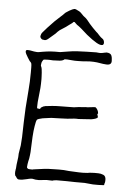

<svg xmlns="http://www.w3.org/2000/svg" viewBox="-60 -951 690 996"><g transform="rotate(5 285.0 -453.0)"><path d="M461 -8Q455 -8 418 -12Q415 -12 368 -12Q337 -12 324 -13Q323 -13 297 -13Q272 -13 272 -13Q255 -12 250 -9Q235 -9 220 -10Q218 -10 180 -6Q160 -6 151 -9Q142 -12 118 -5.5Q94 1 76 0Q68 0 61 -13Q58 -17 56 -19Q55 -20 55 -24Q54 -26 54 -29V-39L55 -45V-48Q56 -52 56.5 -55Q57 -58 57 -61Q57 -71 61 -98Q64 -115 64 -134Q65 -145 67.5 -156Q70 -167 71 -177Q74 -210 74 -221Q75 -260 76 -298Q77 -336 79 -372Q82 -419 86 -464.5Q90 -510 90 -558Q90 -572 90 -583Q90 -600 88 -606Q87 -610 79 -617Q77 -619 68 -634Q62 -643 58 -651.5Q54 -660 54 -664Q54 -674 64 -673Q75 -673 85.5 -670.5Q96 -668 110 -667Q118 -666 126 -668Q134 -670 143 -671Q152 -673 163 -674Q174 -675 183 -676Q194 -677 205 -677Q228 -677 232 -677Q239 -678 276 -684Q299 -688 320 -689Q346 -690 369.5 -691Q393 -692 419 -692Q427 -691 435.5 -690.5Q444 -690 452 -692H454L456 -693H458Q459 -694 460 -694Q461 -693 462 -694Q463 -694 464.5 -694.5Q466 -695 468 -695Q469 -696 472 -696Q493 -695 498 -683.5Q503 -672 503 -654Q503 -632 476 -634Q459 -635 443.5 -638Q428 -641 409 -642Q390 -643 371 -641Q352 -639 330 -639Q321 -639 312 -639Q307 -639 298 -640Q289 -641 273 -642H270H262H259Q251 -634 233.5 -632.5Q216 -631 199 -631Q191 -632 182.5 -632Q174 -632 167 -632Q157 -631 154 -631Q151 -632 148 -628Q142 -619 141 -615Q139 -606 139 -598V-597L140 -596Q140 -595 141 -593Q143 -590 144.5 -581Q146 -572 146.5 -562Q147 -552 147.5 -542.5Q148 -533 148 -529Q148 -504 146.5 -482.5Q145 -461 142 -438Q140 -423 139 -409Q138 -395 138 -381Q139 -376 140.5 -375.5Q142 -375 145 -375L154 -374L157 -380Q158 -382 164 -385Q167 -386 171 -389H174L178 -391Q195 -393 214.5 -395Q234 -397 254 -397Q274 -398 292.5 -397.5Q311 -397 328 -398Q332 -399 350.5 -401Q369 -403 387 -404Q390 -405 396 -404L415 -406Q416 -406 417 -406L422 -407Q423 -407 424 -407Q429 -408 433.5 -408Q438 -408 439 -408H440Q447 -403 451.5 -394Q456 -385 456 -377V-376L452 -374L454 -369V-365H456V-357Q456 -354 452 -352Q451 -352 449 -351.5Q447 -351 445 -349Q444 -348 434 -346Q429 -345 424 -344Q423 -344 395 -342Q383 -341 380 -341Q372 -341 364.5 -340Q357 -339 347 -340Q335 -340 324 -338.5Q313 -337 300 -336Q286 -335 264 -334.5Q242 -334 216 -333Q207 -332 172 -327Q148 -322 143 -317Q138 -310 134 -283Q130 -259 128 -227Q126 -197 125.5 -170.5Q125 -144 123 -131Q122 -120 120.5 -113Q119 -106 117 -98Q116 -91 114.5 -83.5Q113 -76 113 -68Q113 -63 117 -61Q119 -58 127 -58Q132 -58 137 -57.5Q142 -57 148 -59Q149 -59 200 -66Q225 -69 254 -69Q280 -70 305 -69Q312 -68 331 -66.5Q350 -65 383 -64Q404 -63 428 -65L440 -67Q464 -69 485 -68Q497 -68 510.5 -62.5Q524 -57 524 -37Q524 -26 522 -20Q521 -17 520 -16Q520 -14 520 -11Q520 -8 518 -10V-9Q489 -7 461 -8ZM391 -817Q407 -801 410 -798Q412 -796 417 -792Q422 -787 427 -781Q432 -777 436 -772Q441 -768 444 -766Q452 -761 454 -750Q456 -738 450 -734L449 -733Q447 -732 441 -732L432 -734Q419 -738 392 -757Q365 -776 333 -806Q319 -818 310 -824H309Q296 -836 293 -839Q290 -839 288 -839Q286 -836 281 -832Q275 -828 267 -822L251 -810Q243 -804 231 -797Q220 -791 210 -781Q202 -771 188 -760Q178 -751 167 -742Q156 -732 147 -732Q144 -732 141 -733Q137 -733 134 -734Q130 -736 127 -740Q122 -745 123 -751Q125 -763 132 -771Q138 -778 146 -787L149 -790L150 -791L151 -793Q174 -818 188 -832Q202 -846 217 -859Q232 -872 236 -877Q241 -883 248 -887Q254 -891 261.5 -895.5Q269 -900 276 -903Q283 -906 285 -906Q289 -907 295 -905Q298 -903 305 -900Q313 -897 320 -891Q327 -885 331 -880Q335 -875 342 -870Q351 -864 359 -854Q371 -838 391 -817Z"/></g></svg>

Font: ToneOZ-Tsuipita-TC
Style: Tsuipita-TC
Weight: 400
Designer: :Jeffrey Xuan (Chih-Lin Hsuan)  :
Foundry: jeffreyx@gmail.com, cjkFonts.io
Version: Version 0.24071